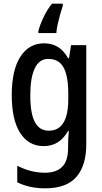

<svg xmlns="http://www.w3.org/2000/svg" viewBox="-20 -786 557 1046"><path d="M220 -550Q263 -550 295 -530.5Q327 -511 351 -469H356L367 -540H450V0Q450 116 396 178Q342 240 226 240Q139 240 74 207V117Q148 155 225 155Q286 155 318.5 123Q351 91 351 20V5Q351 -11 352 -32.5Q353 -54 355 -73H351Q305 10 218 10Q136 10 90 -61.5Q44 -133 44 -268Q44 -404 91 -477Q138 -550 220 -550ZM243 -465Q194 -465 169.5 -414Q145 -363 145 -266Q145 -168 170 -121Q195 -74 246 -74Q352 -74 352 -247V-272Q352 -373 326 -419Q300 -465 243 -465ZM322 -754Q315 -734 307.5 -707Q300 -680 294 -652.5Q288 -625 287 -606H189V-616Q197 -650 217.5 -692.5Q238 -735 263 -766H322Z"/></svg>

Font: Noto Sans Georgian Condensed Medium
Style: Regular
Weight: 500
Width: 3
Designer: Monotype Design Team, Akaki Razmadze
Foundry: Google LLC
Version: Version 2.005; ttfautohint (v1.8.4.7-5d5b)